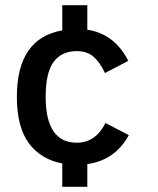

<svg xmlns="http://www.w3.org/2000/svg" viewBox="-20 -720 610 740"><path d="M220 0V-90Q137.5 -105.5 91.2 -168Q45 -230.5 45 -347Q45 -572 220 -603V-700H316.5V-605.5Q421.5 -589.5 474.5 -485.5L384.5 -438.5Q366.5 -478 341.5 -500.5Q316.5 -523 276 -523Q217.5 -523 186.8 -481.5Q156 -440 156 -347Q156 -170 276 -170Q348.5 -170 386.5 -246L476.5 -199Q423.5 -102.5 316.5 -87.5V0Z"/></svg>

Font: League Mono Narrow Medium
Style: Regular
Weight: 500
Width: 3
Designer: Tyler Finck
Foundry: The League of Moveable Type / Tyler Finck
Version: Version 2.210